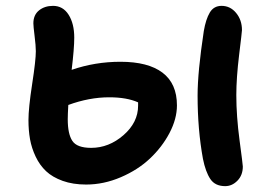

<svg xmlns="http://www.w3.org/2000/svg" viewBox="-20 -699 916 649"><path d="M271 -75.2Q226.6 -75.2 191.9 -87.6Q157.2 -100.1 135.7 -120.4Q114.3 -140.6 100.6 -169.4Q86.9 -198.2 81.5 -228.3Q76.2 -258.3 76.2 -293Q76.2 -333.5 88.6 -414.3Q101.1 -495.1 101.1 -525.9Q101.1 -544.4 96.9 -577.6Q92.8 -610.8 92.8 -620.1Q92.8 -648.4 111.8 -663.8Q130.9 -679.2 159.2 -679.2Q192.9 -679.2 211.9 -649.2Q231 -619.1 231 -571.8Q231 -535.2 222.2 -462.9Q301.3 -490.2 387.2 -490.2Q480.5 -490.2 529.3 -453.4Q578.1 -416.5 578.1 -342.8Q578.1 -297.4 553 -249.5Q527.8 -201.7 486.8 -163.1Q445.8 -124.5 388.2 -99.9Q330.6 -75.2 271 -75.2ZM741.2 -69.8Q707 -69.8 690.9 -94Q674.8 -118.2 666 -162.1Q647.9 -261.2 647.9 -376Q647.9 -455.6 668.9 -594.2Q675.8 -634.3 689.2 -656.7Q702.6 -679.2 729 -679.2Q758.3 -679.2 778.1 -655.3Q797.9 -631.3 797.9 -597.2Q797.9 -591.8 788.3 -513.7Q778.8 -435.5 778.8 -377.9Q778.8 -306.6 789.8 -224.4Q800.8 -142.1 800.8 -136.2Q800.8 -106.9 782.7 -88.4Q764.6 -69.8 741.2 -69.8ZM209 -295.9Q209 -246.1 224.6 -222.7Q240.2 -199.2 288.1 -199.2Q348.1 -199.2 397.5 -242.2Q446.8 -285.2 446.8 -341.8V-353Q408.7 -370.1 349.1 -370.1Q281.7 -370.1 210.9 -344.2Q209 -312 209 -295.9Z"/></svg>

Font: Shantell Sans Irregular Bouncy
Style: Regular
Weight: 600
Designer: Stephen Nixon, Anya Danilova, Shantell Martin
Foundry: Arrow Type
Version: Version 1.006;[9816181b4]